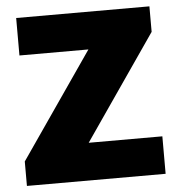

<svg xmlns="http://www.w3.org/2000/svg" viewBox="-49 -690 675 735"><g transform="rotate(-5 289.0 -322.0)"><path d="M25 0V-94L305 -500H40V-644H552V-546L275 -144H558V0Z"/></g></svg>

Font: Kanit
Style: Bold
Weight: 700
Designer: Katatrad Team
Foundry: CadsonDemak
Version: Version 2.000; ttfautohint (v1.8.3)